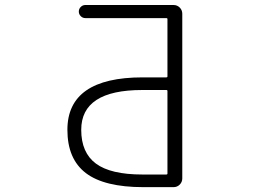

<svg xmlns="http://www.w3.org/2000/svg" viewBox="-20 -774 1040 772"><path d="M653.3 -408.2Q653.3 -412.1 648.4 -412.1H551.8Q306.6 -412.1 306.6 -252Q306.6 -160.2 365.7 -116.2Q424.8 -72.3 552.7 -72.3H648.4Q653.3 -72.3 653.3 -76.2ZM653.3 -697.3Q653.3 -701.2 648.4 -701.2H323.2Q312.5 -701.2 304.7 -709Q296.9 -716.8 296.9 -727.5Q296.9 -738.3 304.7 -746.1Q312.5 -753.9 323.2 -753.9H677.7Q692.4 -753.9 702.6 -743.7Q712.9 -733.4 712.9 -718.8V-56.6Q712.9 -42 702.6 -31.7Q692.4 -21.5 677.7 -21.5H556.6Q399.4 -21.5 325.2 -78.1Q251 -134.8 251 -252Q251 -462.9 553.7 -462.9H648.4Q653.3 -462.9 653.3 -466.8Z"/></svg>

Font: Rounded-L Mgen+ 1m light
Style: Regular
Weight: 200
Designer: [Source Han Sans]
Ryoko NISHIZUKA  (kana & ideographs); Paul D. Hunt (Latin, Greek & Cyrillic); Wenlong ZHANG  (bopomofo
Version: Version 1.059.20150602